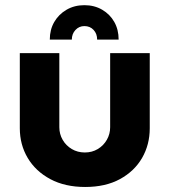

<svg xmlns="http://www.w3.org/2000/svg" viewBox="-20 -721 665 753"><path d="M311 -700.7Q350.3 -700.7 380.8 -682.8Q411.3 -665 428.3 -634.8Q445.3 -604.7 445.3 -565.7H361Q361 -588.7 347 -603.7Q333 -618.7 311 -618.7Q290 -618.7 275.8 -603.3Q261.7 -588 261.7 -565.7H175.3Q175.3 -604.7 192.8 -634.8Q210.3 -665 241 -682.8Q271.7 -700.7 311 -700.7ZM314 12.3Q235 12.3 177.3 -18.5Q119.7 -49.3 88.7 -101.5Q57.7 -153.7 57.7 -218V-512.7H212.7V-222Q212.7 -195.3 225.7 -172.7Q238.7 -150 261.5 -136.5Q284.3 -123 312.7 -123Q341 -123 363.5 -136.5Q386 -150 399 -172.7Q412 -195.3 412 -222V-512.7H567.3V-218Q567.3 -153.7 537.2 -101.5Q507 -49.3 450.3 -18.5Q393.7 12.3 314 12.3Z"/></svg>

Font: MuseoModerno Thin
Style: Regular
Weight: 100
Designer: Pablo Cosgaya, Héctor Gatti, Marcela Romero, and the Authors of The MuseoModerno Project.
Foundry: Omnibus-Type Team
Version: Version 1.003